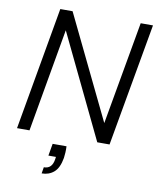

<svg xmlns="http://www.w3.org/2000/svg" viewBox="-98 -776 882 1077"><g transform="rotate(10 342.5 -237.0)"><path d="M34 0 157 -700H227L511 -113L615 -700H685L561 0H491L208 -588L105 0ZM214 226 220 190Q244 190 257.5 176Q271 162 275 135L277 121H234L246 52H325Q326 70 325 87.5Q324 105 322 119Q312 177 283.5 201.5Q255 226 214 226Z"/></g></svg>

Font: DM Sans Light
Style: Italic
Weight: 300
Italic angle: -10°
Designer: Colophon Foundry, Jonny Pinhorn
Foundry: Colophon Foundry
Version: Version 4.004;gftools[0.9.30]